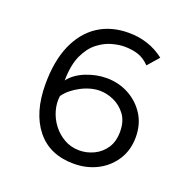

<svg xmlns="http://www.w3.org/2000/svg" viewBox="-116 -743 857 866"><g transform="rotate(20 312.5 -310.0)"><path d="M326 10Q210 10 147 -69Q84 -148 84 -284Q84 -396 118 -473Q152 -550 213.5 -590Q275 -630 359 -630Q457 -630 530 -573L483 -519Q457 -546 427.5 -555.5Q398 -565 361 -565Q336 -565 302.5 -556Q269 -547 236.5 -522Q204 -497 182.5 -450.5Q161 -404 160 -329Q186 -364 235.5 -384Q285 -404 335 -404Q393 -404 441.5 -378Q490 -352 519.5 -306Q549 -260 549 -198Q549 -136 519 -89Q489 -42 438.5 -16Q388 10 326 10ZM330 -55Q365 -55 398.5 -71Q432 -87 453 -118.5Q474 -150 474 -197Q474 -247 450.5 -278.5Q427 -310 393 -325Q359 -340 327 -340Q282 -340 235.5 -315.5Q189 -291 164 -256Q159 -222 169 -186.5Q179 -151 201.5 -121.5Q224 -92 256.5 -73.5Q289 -55 330 -55Z"/></g></svg>

Font: Inconsolata Expanded
Style: Regular
Weight: 400
Width: 7
Monospace: yes
Designer: Raph Levien, Cyreal, Brenton Simpson
Foundry: Raph Levien, Cyreal, Google
Version: Version 3.100; ttfautohint (v1.8.4.7-5d5b)